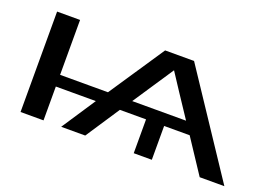

<svg xmlns="http://www.w3.org/2000/svg" viewBox="-76 -661 1178 848"><g transform="rotate(20 513.5 -237.0)"><path d="M69 0V-472H177V-214H402L576 -474H712L1027 0H911L806 -159H686V0H601V-159H478L373 0H260L365 -159H177V0ZM516 -214H769Q744 -251 699 -319.5Q654 -388 643 -405Q621 -372 579.5 -309.5Q538 -247 516 -214Z"/></g></svg>

Font: Coval
Style: Medium
Weight: 500
Foundry: Context Ltd
Version: Version 001.000